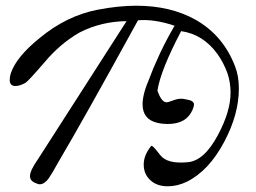

<svg xmlns="http://www.w3.org/2000/svg" viewBox="-20 -423 897 672"><path d="M103 217Q85 210 85 193Q85 174 113 134L423 -349Q334 -348 258 -309Q190 -270 135 -204Q79 -139 69 -133Q49 -122 34 -122Q14 -122 14 -143Q14 -155 18 -167Q38 -225 119 -290Q213 -368 322 -389Q395 -403 457 -403Q578 -403 666 -353Q762 -298 803 -190Q816 -157 816 -113Q816 -23 765 73Q711 175 634 213Q601 229 567 229Q529 229 506 207.5Q483 186 483 153Q483 120 509 88Q510 86 514 89Q518 92 525 100Q532 108 541 120Q565 151 634 145Q694 142 743 49Q787 -33 787 -99Q787 -134 776 -167Q762 -205 741 -234Q691 -303 614 -314Q542 -177 531 -106Q545 -65 563 -65Q569 -65 587 -72Q605 -79 622 -77Q647 -72 648 -71Q659 -66 659 -57Q659 -51 654 -39Q633 11 567 11Q548 11 531 7Q479 -5 479 -58Q479 -94 503 -149Q519 -191 526 -205Q552 -266 591 -333Q519 -357 463 -352Q272 -4 185 143Q162 185 150 202Q135 222 119 222Q113 222 103 217Z"/></svg>

Font: GFS Solomos
Style: Regular
Weight: 400
Designer: George D. Matthiopoulos
Foundry: George D. Matthiopoulos
Version: Version 1.000